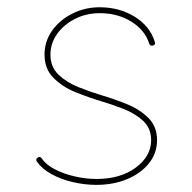

<svg xmlns="http://www.w3.org/2000/svg" viewBox="-20 -518 538 539"><path d="M409.2 -390.1Q401.4 -388.2 398.9 -395.5Q387.2 -433.1 349.1 -457Q311 -481 259.8 -481Q221.7 -481 190.2 -464.8Q158.7 -448.7 140.1 -422.4Q121.6 -396 121.6 -364.7Q121.6 -330.1 144.3 -308.3Q167 -286.6 200.7 -273.2Q234.4 -259.8 267.1 -250Q300.3 -240.2 335.9 -225.8Q371.6 -211.4 396.2 -187.3Q420.9 -163.1 420.9 -124.5Q420.9 -87.9 398.2 -59.6Q375.5 -31.2 336.9 -15.1Q298.3 1 250.5 1Q217.8 1 184.3 -6.8Q150.9 -14.6 124 -29.5Q97.2 -44.4 83.5 -64.5Q79.1 -70.8 85.4 -75.2Q92.3 -80.1 97.2 -73.2Q108.9 -55.7 134 -42.7Q159.2 -29.8 190.2 -22.7Q221.2 -15.6 250.5 -15.6Q318.4 -15.6 361.3 -47.6Q404.3 -79.6 404.3 -124.5Q404.3 -157.7 382.1 -178.5Q359.9 -199.2 326.9 -212.2Q293.9 -225.1 262.2 -234.4Q228 -244.6 191.4 -259.5Q154.8 -274.4 129.9 -299.6Q105 -324.7 105 -364.7Q105 -401.9 126.2 -431.9Q147.5 -461.9 182.9 -479.7Q218.3 -497.6 259.8 -497.6Q314.9 -497.6 357.9 -471.2Q400.9 -444.8 414.6 -400.4Q417.5 -392.1 409.2 -390.1Z"/></svg>

Font: Mikhak-DS2-FD Thin
Style: Regular
Weight: 100
Designer: Amin Abedi
Version: Version 3.2